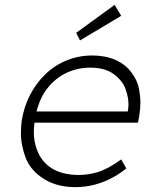

<svg xmlns="http://www.w3.org/2000/svg" viewBox="-20 -759 597 789"><path d="M289 10Q214 10 160 -24Q106 -58 86 -109.5Q66 -161 66 -212Q66 -236 69 -261Q78 -320 103.5 -369Q129 -418 167 -454.5Q205 -491 254.5 -511Q304 -531 359 -531Q413 -531 454 -513Q495 -495 520 -461.5Q545 -428 551 -395Q557 -362 557 -339Q557 -312 552 -282L547 -255H122Q119 -235 119 -217Q119 -178 131 -146Q149 -95 192.5 -67.5Q236 -40 305 -40Q342 -40 382.5 -52Q423 -64 478 -104L499 -67Q474 -46 441.5 -28.5Q409 -11 370.5 -0.5Q332 10 289 10ZM505 -301 506 -307Q508 -319 508 -331Q508 -359 496 -393Q484 -427 448 -454Q412 -481 351 -481Q294 -481 246 -456Q198 -431 165 -383Q142 -348 130 -301ZM309 -593 293 -624 451 -739 478 -694Z"/></svg>

Font: Lexend ExtLt
Style: Italic
Weight: 250
Italic angle: -8.13011°
Designer: Bonnie Shaver-Troup, Thomas Jockin
Foundry: Lexend
Version: Version 1.007